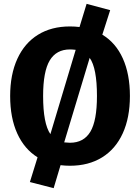

<svg xmlns="http://www.w3.org/2000/svg" viewBox="-20 -848 731 1002"><path d="M658 -347Q658 -234 620.5 -152Q583 -70 512.5 -26.5Q442 17 345 17Q320 17 296 14L260 134L136 102L176 -27Q107 -70 70 -151.5Q33 -233 33 -347Q33 -459 70.5 -541Q108 -623 178 -666.5Q248 -710 345 -710Q371 -710 395 -707L432 -828L555 -795L514 -667Q584 -625 621 -543Q658 -461 658 -347ZM205 -347Q205 -203 243 -148L375 -588Q357 -590 345 -590Q274 -590 239.5 -532.5Q205 -475 205 -347ZM486 -347Q486 -493 448 -546L315 -105Q335 -103 345 -103Q417 -103 451.5 -160.5Q486 -218 486 -347Z"/></svg>

Font: FiraGOUPP
Style: Bold
Weight: 700
Designer: bBox Type
Foundry: bBox Type GmbH
Version: Version 1.001